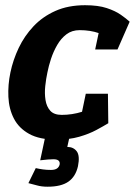

<svg xmlns="http://www.w3.org/2000/svg" viewBox="-20 -528 518 737"><path d="M196.7 8Q131.7 8 92 -14Q52.3 -36 33.3 -73Q14.3 -110 12.2 -156Q10 -202 20 -250Q30 -298 51.8 -344Q73.7 -390 108.5 -427Q143.3 -464 192.5 -486Q241.7 -508 306.7 -508L286 -412.3Q256 -412.3 235 -396.3Q214 -380.3 199.5 -355.2Q185 -330 175.8 -302.2Q166.7 -274.3 162 -250Q156.7 -225.7 153.7 -197.5Q150.7 -169.3 154.7 -144Q158.7 -118.7 173 -102.8Q187.3 -87 217.3 -87ZM195.7 8 216.3 -87Q257.3 -87 295.8 -99.2Q334.3 -111.3 362.3 -126.3L395.7 -55Q377.7 -44 349.8 -29Q322 -14 284 -3Q246 8 195.7 8ZM414.3 -374Q393 -389 359.8 -400.7Q326.7 -412.3 285.7 -412.3L306.3 -508Q356.7 -508 389.8 -497Q423 -486 443.8 -471.3Q464.7 -456.7 477.7 -444.7ZM309.3 -168.3H394.3L395.7 -55H285.7ZM345.3 -338 367.7 -444 477.7 -444.7 431 -338ZM185 83.3Q178 83.3 163.7 84.3Q149.3 85.3 134.3 87.3L153 0H246.3L238.3 36Q262 36 274.7 53Q287.3 70 279.3 110Q270.3 150 242.5 169.3Q214.7 188.7 162.7 188.7Q139.7 188.7 122.5 183.8Q105.3 179 89 175L117.3 117.3Q130.3 120.3 144.7 122.3Q159 124.3 176 124.3Q204 124.3 209 103.3Q212 83.3 185 83.3Z"/></svg>

Font: Epunda Slab Light
Style: Italic
Weight: 300
Italic angle: -12°
Designer: Simon Atzbach
Foundry: typofactur
Version: Version 1.102